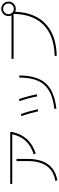

<svg xmlns="http://www.w3.org/2000/svg" viewBox="1036 -1931 928 3040"><g transform="rotate(-90 1500.0 -411.0)"><path d="M155 2Q235 -12 294 -46Q353 -80 392 -135Q431 -190 450.5 -266Q470 -342 470 -440V-613H504V-440Q504 -303 466.5 -204.5Q429 -106 353.5 -46.5Q278 13 166 33ZM108 -681V-713H930V-681ZM576 -341Q712 -385 789.5 -469Q867 -553 896 -687L930 -681Q899 -538 815 -447Q731 -356 590 -309Z M1296 -14Q1429 -30 1522.5 -68.5Q1616 -107 1675.5 -173Q1735 -239 1763 -337.5Q1791 -436 1792 -570H1825Q1824 -429 1793.5 -325.5Q1763 -222 1700.5 -151.5Q1638 -81 1539 -40Q1440 1 1300 18ZM1258 -270Q1223 -423 1182 -535L1213 -545Q1235 -487 1254 -420Q1273 -353 1290 -278ZM1494 -286Q1480 -360 1460.5 -431Q1441 -502 1418 -566L1450 -575Q1473 -510 1492.5 -438Q1512 -366 1527 -292Z M2134 -10Q2351 -15 2499 -93.5Q2647 -172 2723.5 -319Q2800 -466 2800 -677L2817 -660H2088V-693H2808V-670H2834Q2833 -452 2752 -299Q2671 -146 2516.5 -64Q2362 18 2137 23ZM2880 -625Q2849 -625 2822.5 -640.5Q2796 -656 2780.5 -682.5Q2765 -709 2765 -740Q2765 -772 2780.5 -798Q2796 -824 2822.5 -839.5Q2849 -855 2881 -855Q2912 -855 2938 -839.5Q2964 -824 2979.5 -798Q2995 -772 2995 -741Q2995 -709 2979.5 -682.5Q2964 -656 2938 -640.5Q2912 -625 2880 -625ZM2880 -656Q2916 -656 2940.5 -680.5Q2965 -705 2965 -740Q2965 -776 2940.5 -800.5Q2916 -825 2880 -825Q2845 -825 2820.5 -800.5Q2796 -776 2796 -740Q2796 -705 2820.5 -680.5Q2845 -656 2880 -656Z"/></g></svg>

Font: M PLUS 1 Code ExtraLight
Style: Regular
Weight: 250
Designer: Coji Morishita
Foundry: UNDERFOREST DESIGN
Version: Version 1.002